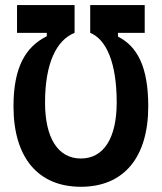

<svg xmlns="http://www.w3.org/2000/svg" viewBox="-20 -713 626 743"><path d="M45.9 -693.4V-585.9H161.1V-572.8C79.6 -532.2 32.2 -453.6 32.2 -301.8C32.2 -103.5 127 9.8 293 9.8C459 9.8 553.7 -103.5 553.7 -301.8C553.7 -456.1 510.3 -534.2 436.5 -571.3V-585.9H540V-693.4H329.1V-585.9C391.1 -560.5 431.6 -471.2 431.6 -316.4C431.6 -178.7 381.3 -99.6 293 -99.6C204.6 -99.6 154.3 -178.7 154.3 -316.4C154.3 -468.3 198.7 -558.1 268.6 -585.9V-693.4Z"/></svg>

Font: Cascadia Mono SemiBold
Style: Regular
Weight: 600
Monospace: yes
Designer: Aaron Bell
Foundry: Saja Typeworks
Version: Version 2404.023